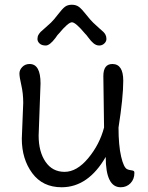

<svg xmlns="http://www.w3.org/2000/svg" viewBox="-20 -780 624 810"><path d="M151 -428 143 -208Q143 -140 172 -97.5Q201 -55 252.5 -55Q304 -55 352 -112.5Q400 -170 419 -242L416 -459Q416 -510 454 -510Q500 -510 500 -439.5Q500 -369 480 -242Q480 -167 491 -119.5Q502 -72 517 -66Q523 -63 531.5 -62Q540 -61 543.5 -59Q547 -57 547 -51Q547 -24 530.5 -7Q514 10 489 10Q426 10 426 -118Q352 10 240 10Q160 10 116 -49.5Q72 -109 72 -195L78 -346Q78 -386 70 -420.5Q62 -455 62 -470Q62 -485 74 -497.5Q86 -510 105 -510Q151 -510 151 -428ZM339 -638Q299 -686 283.5 -686Q268 -686 228 -638Q224 -635 214 -620Q190 -588 173 -588Q156 -588 147 -596.5Q138 -605 138 -615.5Q138 -626 142.5 -633.5Q147 -641 151.5 -645.5Q156 -650 169.5 -661.5Q183 -673 195 -684.5Q207 -696 224.5 -719Q242 -742 253.5 -751Q265 -760 283 -760Q301 -760 313 -751Q325 -742 343 -719Q361 -696 373 -684.5Q385 -673 398 -661.5Q411 -650 416 -645.5Q421 -641 425 -633.5Q429 -626 429 -615.5Q429 -605 420 -596.5Q411 -588 398.5 -588Q386 -588 375 -597Q364 -606 353.5 -620.5Q343 -635 339 -638Z"/></svg>

Font: Delius
Style: Regular
Weight: 400
Designer: Natalia Raices
Foundry: Natalia Raices
Version: Version 1.001